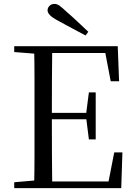

<svg xmlns="http://www.w3.org/2000/svg" viewBox="-20 -965 692 985"><path d="M433 -802 419 -783Q384 -802 349.5 -820Q315 -838 281 -857Q249 -874 236.5 -887Q224 -900 224 -912Q224 -925 234 -935Q244 -945 260 -945Q272 -945 285 -936Q298 -927 321 -905Q348 -882 376 -855.5Q404 -829 433 -802ZM53 0V-30L191 -42H202V0ZM155 0Q157 -84 157 -168Q157 -252 157 -337V-391Q157 -476 157 -560.5Q157 -645 155 -728H248Q247 -645 246.5 -559.5Q246 -474 246 -380V-358Q246 -257 246.5 -170.5Q247 -84 248 0ZM202 0V-34H577L532 -9L566 -183H608L602 0ZM202 -353V-386H443V-353ZM436 -250 422 -361V-382L436 -491H471V-250ZM53 -698V-728H202V-687H191ZM548 -548 515 -721 559 -693H202V-728H584L591 -548Z"/></svg>

Font: Noto Serif TC ExtraLight
Style: Regular
Weight: 400
Version: Version 2.002-H1;hotconv 1.1.0;makeotfexe 2.6.0